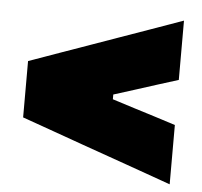

<svg xmlns="http://www.w3.org/2000/svg" viewBox="-45 -631 679 645"><g transform="rotate(5 295.0 -309.0)"><path d="M550 -33Q494 -53 441 -71.8Q388 -90.5 341.5 -107L248 -140Q202 -156.5 148.5 -175.5Q95 -194.5 40 -214V-404Q96 -424 149 -442.8Q202 -461.5 248.5 -478L341.5 -511Q388 -527.5 441 -546.2Q494 -565 550 -585V-385Q514.5 -374 479.8 -363Q445 -352 409.5 -340.5L335 -317V-301L409 -277.5Q444 -266.5 479.5 -255.5Q515 -244.5 550 -233Z"/></g></svg>

Font: Commissioner Thin Black
Style: Regular
Weight: 900
Version: Version 1.000